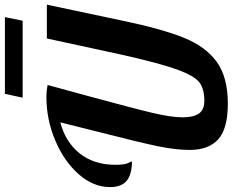

<svg xmlns="http://www.w3.org/2000/svg" viewBox="-110 -858 970 801"><g transform="rotate(-90 375.5 -458.0)"><path d="M384 -923 368 -849H689L704 -923ZM194.5 -33C224.2 -6.3 273.7 7 343 7C416.3 7 474.3 -8.3 517 -39C559.7 -69.7 593.3 -115.5 618 -176.5C642.7 -237.5 666.7 -324 690 -436L756 -748H615L548 -439C524 -331.7 503.2 -253.7 485.5 -205C467.8 -156.3 449.8 -125.2 431.5 -111.5C413.2 -97.8 387.7 -91 355 -91C330.3 -91 312.7 -98.5 302 -113.5C291.3 -128.5 286 -151 286 -181C286 -212.3 292 -253.7 304 -305C316 -356.3 340.3 -449.3 377 -584L421 -745C403.7 -748.3 387.7 -750 373 -750C309 -750 247.8 -737.7 189.5 -713C131.2 -688.3 84.2 -655.7 48.5 -615C12.8 -574.3 -5 -531 -5 -485C-5 -452.3 4 -428.8 22 -414.5C40 -400.2 66.7 -393 102 -393C102 -395 99.7 -400.7 95 -410C90.3 -419.3 88 -436.7 88 -462C88 -521.3 103.7 -570.8 135 -610.5C166.3 -650.2 209.7 -677.3 265 -692L232 -560L215 -492C192.3 -404 175.8 -335 165.5 -285C155.2 -235 150 -190.7 150 -152C150 -99.3 164.8 -59.7 194.5 -33Z"/></g></svg>

Font: DonutKreme
Style: Regular
Weight: 400
Designer: Impallari Type
Foundry: Impallari Type
Version: Version 2.100